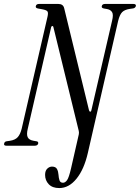

<svg xmlns="http://www.w3.org/2000/svg" viewBox="-60 -740 710 975"><path d="M241 215Q206 215 187.5 195.5Q169 176 169 148Q169 127 180 116.5Q191 106 204 106Q223 106 229.5 118.5Q236 131 237 147Q238 163 242 175.5Q246 188 260 188Q271 188 280.5 175Q290 162 301 114L340 -57Q342 -66 340 -75L211 -603Q210 -608 206 -608Q202 -608 200 -603L81 -86Q74 -58 80.5 -43.5Q87 -29 111 -25L123 -23Q136 -22 134 -11Q131 0 116 0H-27Q-42 0 -39 -11Q-37 -22 -24 -23L-10 -25Q17 -29 30 -43.5Q43 -58 50 -86L181 -654Q186 -675 181 -682Q176 -689 154 -693L132 -697Q119 -700 122 -709Q124 -720 139 -720H236Q261 -720 266 -698L392 -180Q394 -173 398.5 -173Q403 -173 404 -180L509 -634Q517 -666 509 -678.5Q501 -691 484 -694L467 -697Q454 -700 457 -709Q459 -720 474 -720H617Q632 -720 630 -709Q626 -698 614 -697L600 -695Q573 -691 560.5 -678.5Q548 -666 540 -634L386 37Q367 120 328.5 167.5Q290 215 241 215Z"/></svg>

Font: Instrument Serif
Style: Italic
Weight: 400
Italic angle: -13°
Designer: Rodrigo Fuenzalida
Foundry: fragTYPE
Version: Version 1.000; ttfautohint (v1.8.4.7-5d5b);gftools[0.9.27]